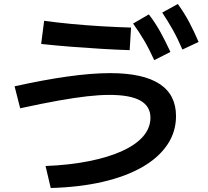

<svg xmlns="http://www.w3.org/2000/svg" viewBox="-20 -875 1040 961"><path d="M208 -44Q329 -49 426 -68.5Q523 -88 592 -119.5Q661 -151 697 -193Q733 -235 733 -286Q733 -343 682.5 -371.5Q632 -400 528 -400Q478 -400 416 -393Q354 -386 272.5 -371.5Q191 -357 81 -333L53 -443Q197 -475 318 -492Q439 -509 531 -509Q696 -509 778.5 -455Q861 -401 861 -294Q861 -215 817.5 -150.5Q774 -86 692.5 -39Q611 8 495 35Q379 62 234 66ZM629 -624Q564 -626 489 -630.5Q414 -635 337 -641Q260 -647 186 -655L201 -771Q265 -762 339.5 -755Q414 -748 490.5 -743.5Q567 -739 636 -737ZM752 -574Q727 -629 701.5 -672.5Q676 -716 646 -757L725 -803Q758 -760 783 -714.5Q808 -669 833 -615ZM893 -627Q869 -683 844.5 -726.5Q820 -770 792 -812L870 -855Q902 -811 926.5 -765Q951 -719 974 -665Z"/></svg>

Font: M PLUS 1 Code SemiBold
Style: Regular
Weight: 600
Designer: Coji Morishita
Foundry: UNDERFOREST DESIGN
Version: Version 1.005